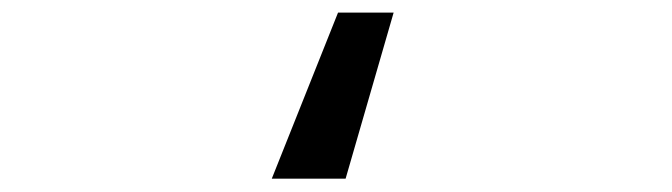

<svg xmlns="http://www.w3.org/2000/svg" viewBox="-20 -166 1040 297"><path d="M514.6 110.4H400.4L502.9 -146.5H588.9Z"/></svg>

Font: Gen Shin Gothic Monospace Regular
Style: Regular
Weight: 400
Designer: [Source Han Sans]
Ryoko NISHIZUKA  (kana & ideographs); Paul D. Hunt (Latin, Greek & Cyrillic); Wenlong ZHANG  (bopomofo
Version: Version 1.002.20150607